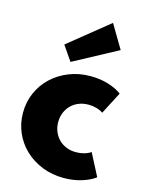

<svg xmlns="http://www.w3.org/2000/svg" viewBox="-116 -818 676 901"><g transform="rotate(15 222.5 -367.5)"><path d="M282.7 14.5Q226.8 14.5 178.9 -4.5Q130.9 -23.6 95.5 -56.8Q60 -90 40 -135.2Q20 -180.5 20 -232.7Q20 -285 40 -330.2Q60 -375.5 95.5 -408.6Q130.9 -441.8 178.9 -460.9Q226.8 -480 282.7 -480Q330 -480 370.2 -467.5Q410.5 -455 435 -435.9L379.1 -328.2Q365.5 -337.7 346.8 -343Q328.2 -348.2 307.7 -348.2Q281.8 -348.2 260.2 -339.3Q238.6 -330.5 223.4 -315Q208.2 -299.5 199.5 -278.4Q190.9 -257.3 190.9 -232.7Q190.9 -208.2 199.5 -187Q208.2 -165.9 223.4 -150.5Q238.6 -135 260.2 -126.1Q281.8 -117.3 307.7 -117.3Q328.2 -117.3 346.8 -122.5Q365.5 -127.7 379.1 -137.3L435 -29.5Q410.5 -10.5 370.2 2Q330 14.5 282.7 14.5ZM319.1 -748.6 386.8 -634.5 173.6 -520 124.5 -591.4Z"/></g></svg>

Font: Spartan ExtBd
Style: Regular
Weight: 800
Designer: Matt Bailey, Mirko Velimirovic
Foundry: Matt Bailey
Version: Version 1.005